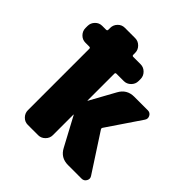

<svg xmlns="http://www.w3.org/2000/svg" viewBox="-198 -900 1049 1049"><g transform="rotate(45 327.0 -375.0)"><path d="M616 -47Q626 -32 617 -16Q608 0 590 0H485Q428 0 402 -50L313 -216Q312 -217 311 -217V-216V-57Q311 -34 294 -17Q277 0 254 0H174Q151 0 134.5 -17Q118 -34 118 -57V-532Q118 -540 109 -540H79Q56 -540 39.5 -557Q23 -574 23 -597V-613Q23 -636 39.5 -653Q56 -670 79 -670H109Q118 -670 118 -679V-693Q118 -716 134.5 -733Q151 -750 174 -750H254Q277 -750 294 -733Q311 -716 311 -693V-679Q311 -670 319 -670H376Q399 -670 416 -653Q433 -636 433 -613V-597Q433 -574 416 -557Q399 -540 376 -540H319Q311 -540 311 -532V-325V-324L313 -325L393 -470Q420 -520 477 -520H582Q600 -520 608.5 -504Q617 -488 607 -473L475 -278Q470 -271 475 -264Z"/></g></svg>

Font: Rounded Mplus 1c Black
Style: Regular
Weight: 900
Version: Version 1.059.20150529